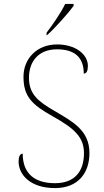

<svg xmlns="http://www.w3.org/2000/svg" viewBox="-20 -951 530 981"><path d="M218 -784V-771H220C261 -807 331 -886 356 -921V-931H313C292 -886 247 -822 218 -784ZM261 10C379 10 437 -67 437 -169C437 -286 350 -330 259 -384C175 -433 128 -469 128 -554C128 -636 176 -699 271 -699C358 -699 408 -661 408 -575C422 -575 429 -589 429 -614C429 -675 364 -724 272 -724C167 -724 100 -650 100 -559C100 -458 142 -417 249 -357C363 -293 409 -249 409 -168C409 -78 364 -15 261 -15C155 -15 96 -66 96 -166C82 -166 75 -150 75 -126C75 -59 134 10 261 10Z"/></svg>

Font: Noto Serif Georgian Thin
Style: Regular
Weight: 100
Designer: Monotype Design Team, Akaki Razmadze
Foundry: Google LLC
Version: Version 2.003